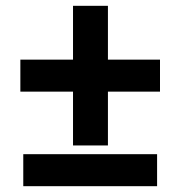

<svg xmlns="http://www.w3.org/2000/svg" viewBox="-20 -650 620 660"><path d="M231 -150H351V-335H530V-445H351V-630H231V-445H50V-335H231ZM60 -10H520V-120H60Z"/></svg>

Font: CommitMono-dimboump
Style: Bold
Weight: 700
Monospace: yes
Designer: Eigil Nikolajsen
Foundry: Eigil Nikolajsen
Version: Version 1.143